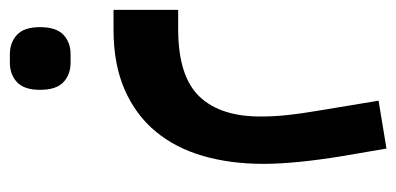

<svg xmlns="http://www.w3.org/2000/svg" viewBox="-287 -126 803 389"><g transform="rotate(90 114.5 68.5)"><path d="M-60 109H-21Q75 109 116 65.5Q157 22 156 -61Q156 -86 153 -113.5Q150 -141 145 -170L124 -297L221 -313L236 -225Q244 -177 248 -136Q252 -95 252 -64Q252 3 236 58.5Q220 114 186.5 154.5Q153 195 101.5 217.5Q50 240 -20 240H-60ZM30 450Q6 450 -9.5 435.5Q-25 421 -25 389Q-25 356 -9.5 341.5Q6 327 30 327H47Q71 327 86.5 341.5Q102 356 102 389Q102 421 86.5 435.5Q71 450 47 450Z"/></g></svg>

Font: IBM Plex Sans Arabic SemiBold
Style: Regular
Weight: 600
Designer: Mike Abbink, Paul van der Laan, Pieter van Rosmalen, Wael Morcos, Khajak Apelian
Foundry: Bold Monday
Version: Version 1.1